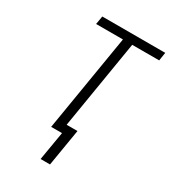

<svg xmlns="http://www.w3.org/2000/svg" viewBox="-221 -850 1042 1165"><g transform="rotate(30 300.0 -267.0)"><path d="M319 201H253L287 0H211L323 -677H135L145 -735H586L577 -677H388L286 -58H362Z"/></g></svg>

Font: Iosevka SS04 Light Extended
Style: Italic
Weight: 300
Width: 7
Italic angle: -9°
Monospace: yes
Designer: Belleve Invis
Foundry: Belleve Invis
Version: Version 19.0.0; ttfautohint (v1.8.4)